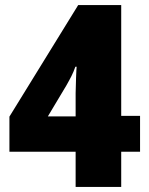

<svg xmlns="http://www.w3.org/2000/svg" viewBox="-20 -734 584 754"><path d="M277 -138V0H456V-138H530V-279H456V-714H287L17 -276V-138ZM277 -277H168L241 -399C256 -426 266 -443 276 -472H281C280 -469 277 -390 277 -368Z"/></svg>

Font: Noto Sans Devanagari SemiCondensed Black
Style: Regular
Weight: 900
Width: 4
Designer: Jelle Bosma - Monotype Design Team
Foundry: Monotype Imaging Inc.
Version: Version 2.004